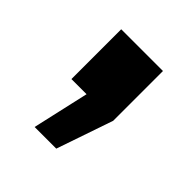

<svg xmlns="http://www.w3.org/2000/svg" viewBox="-98 -234 439 439"><g transform="rotate(45 121.5 -14.0)"><path d="M72 135 103 -2H54V-163H189V-2L142 135Z"/></g></svg>

Font: Raleway Thin ExtraBold
Style: Regular
Weight: 800
Version: Version 4.026